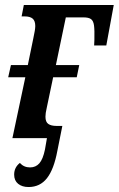

<svg xmlns="http://www.w3.org/2000/svg" viewBox="-20 -556 478 773"><path d="M37 147Q37 118 60 100Q76 118 101 118Q124 118 138.5 101.5Q153 85 161 46L169 0H30L82 -245H13L24 -294H92L114 -401Q122 -437 122 -451Q122 -472 111.5 -481Q101 -490 79 -490H67L76 -536H438L408 -373H359L360 -395Q361 -435 358.5 -453.5Q356 -472 346.5 -479Q337 -486 316 -486H245L205 -294H299L289 -245H194L168 -121Q163 -100 163 -86Q163 -65 174.5 -57Q186 -49 208 -49H231L211 51Q197 126 169 161.5Q141 197 95 197Q69 197 53 184Q37 171 37 147Z"/></svg>

Font: Noto Serif CondSemiBold
Style: Italic
Weight: 600
Width: 3
Italic angle: -12°
Designer: Monotype Design Team
Foundry: Monotype Imaging Inc.
Version: Version 1.001